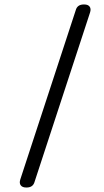

<svg xmlns="http://www.w3.org/2000/svg" viewBox="-20 -772 465 859"><path d="M382.8 -715.8 134.8 41Q127.9 66.9 99.1 66.9H97.2Q80.1 66.9 72.8 57.1Q65.4 47.4 70.8 30.8L318.8 -726.1Q325.7 -752 355 -752H356.9Q374 -752 381.1 -742.2Q388.2 -732.4 382.8 -715.8Z"/></svg>

Font: Arcon Rounded-
Style: Regular
Weight: 400
Designer: M. Zarth
Foundry: martin zarth - visuelle & digitale kommunikation
Version: Version 1.110;PS 001.110;hotconv 1.0.70;makeotf.lib2.5.58329